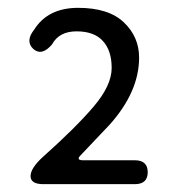

<svg xmlns="http://www.w3.org/2000/svg" viewBox="-20 -911 450 490"><path d="M91 -441Q58 -441 58 -461.5Q58 -482 90 -511Q173 -585 219 -639Q265 -693 265 -737.5Q265 -782 242.5 -806.5Q220 -831 175.5 -831Q131 -831 113 -798Q87 -767 65 -786Q44 -806 67 -835Q102 -891 179.5 -891Q257 -891 296 -854Q335 -817 335 -764Q335 -677 260 -593L186 -515Q173 -502 192 -502H324Q357 -502 357 -471.5Q357 -441 324 -441Z"/></svg>

Font: Raw Maruko Gothic CJK TC
Style: Regular
Weight: 400
Version: Version 1.001